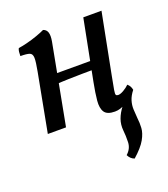

<svg xmlns="http://www.w3.org/2000/svg" viewBox="-132 -561 787 902"><g transform="rotate(-20 261.5 -109.5)"><path d="M375 9Q336 9 323 -11Q310 -31 313.5 -68Q317 -105 327 -156L386 -458H477L418 -155Q409 -109 405.5 -88.5Q402 -68 405 -63.5Q408 -59 416 -59Q427 -59 443.5 -68.5Q460 -78 472 -90Q480 -83 484 -75.5Q488 -68 490 -58Q457 -24 429.5 -7.5Q402 9 375 9ZM42 0 97 -291Q106 -338 105.5 -358Q105 -378 91.5 -383Q78 -388 46 -388Q46 -399 47 -409Q48 -419 52 -426Q68 -428 94.5 -434.5Q121 -441 147.5 -450.5Q174 -460 188 -467Q204 -462 209 -446Q214 -430 209 -402L133 0ZM161 -206 168 -254H356L350 -211Q326 -211 290.5 -210.5Q255 -210 220 -209Q185 -208 161 -206ZM386 248Q366 241 356 220Q382 197 383 165Q384 133 381 106Q378 76 387.5 49.5Q397 23 417.5 -3.5Q438 -30 469 -58H490Q472 -35 465.5 -13.5Q459 8 460 29.5Q461 51 463 75Q466 98 464.5 123.5Q463 149 446 179.5Q429 210 386 248Z"/></g></svg>

Font: Vollkorn
Style: Italic
Weight: 400
Italic angle: -11°
Designer: Friedrich Althausen
Foundry: Friedrich Althausen
Version: Version 5.001